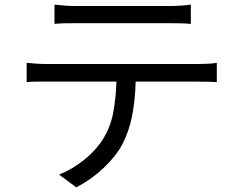

<svg xmlns="http://www.w3.org/2000/svg" viewBox="-20 -760 1040 828"><path d="M309 48 235 -7Q294 -31 344.5 -72Q395 -113 424 -160Q457 -213 468.5 -275.5Q480 -338 482 -408H182Q160 -408 138 -408Q116 -408 95 -406V-489Q116 -487 137.5 -485.5Q159 -484 182 -484Q194 -484 233 -484Q272 -484 327.5 -484Q383 -484 447 -484Q511 -484 575 -484Q639 -484 694.5 -484Q750 -484 788 -484Q826 -484 837 -484Q853 -484 875 -485Q897 -486 915 -489V-406Q899 -407 877 -407.5Q855 -408 837 -408H565Q563 -327 549.5 -259Q536 -191 506 -135Q479 -85 426 -35Q373 15 309 48ZM215 -657V-740Q236 -738 258.5 -736Q281 -734 305 -734Q322 -734 363 -734Q404 -734 456.5 -734Q509 -734 561 -734Q613 -734 653.5 -734Q694 -734 710 -734Q731 -734 756 -735.5Q781 -737 803 -740V-657Q781 -659 756.5 -659.5Q732 -660 710 -660Q694 -660 653.5 -660Q613 -660 561 -660Q509 -660 457 -660Q405 -660 364 -660Q323 -660 306 -660Q281 -660 257.5 -659.5Q234 -659 215 -657Z"/></svg>

Font: Chocolate Classical Sans
Style: Regular
Weight: 400
Designer: 田海東、宇文滿月
Foundry: Moonlit Owen
Version: Version 1.001